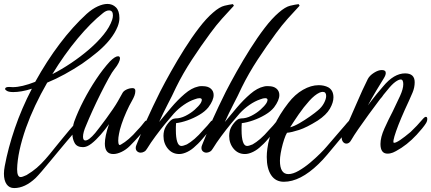

<svg xmlns="http://www.w3.org/2000/svg" viewBox="-56 -775 2192 976"><path d="M16 181Q-9 181 -22.5 161.5Q-36 142 -36 108Q-36 100 -35 90Q-34 80 -32 70Q-15 -22 19.5 -123Q54 -224 106 -324Q78 -315 54.5 -311Q31 -307 12 -307Q-10 -307 -20 -312.5Q-30 -318 -30 -323Q-30 -333 -10 -333Q-5 -333 0 -332.5Q5 -332 9 -332Q54 -332 123 -359Q181 -464 247 -551.5Q313 -639 384 -704Q413 -730 440.5 -742.5Q468 -755 490 -755Q516 -755 533.5 -737.5Q551 -720 551 -683Q551 -663 542 -640Q516 -575 440 -511Q421 -495 401 -480Q381 -465 361 -451Q319 -423 273.5 -398Q228 -373 184 -355Q116 -237 76 -125Q33 -2 31 85Q31 125 49 125Q55 125 62 122Q69 119 79 115Q109 97 131 78Q153 59 175 34Q183 25 195.5 10Q208 -5 223 -24Q241 -46 260.5 -70Q280 -94 297 -114Q317 -138 337 -160Q341 -165 346 -165Q358 -165 358 -152Q358 -145 352 -139Q341 -125 328.5 -110Q316 -95 305 -82Q299 -75 281.5 -54.5Q264 -34 241 -6Q220 19 197.5 46.5Q175 74 156 96Q137 118 125 130Q71 181 16 181ZM468 -709Q406 -660 338.5 -579Q271 -498 210 -398Q257 -422 305.5 -454.5Q354 -487 397 -524Q440 -561 471 -599.5Q502 -638 514 -674Q518 -686 518 -697Q518 -722 498 -722Q484 -722 468 -709Z M520 8Q477 8 477 -45Q477 -82 498 -144Q479 -117 455.5 -90Q432 -63 409 -45Q386 -27 366 -27Q335 -27 323.5 -48Q312 -69 312 -95Q312 -112 314.5 -128Q317 -144 321 -156Q340 -208 369 -264Q398 -320 433 -372.5Q468 -425 503 -463Q529 -489 544 -489Q554 -489 554 -478Q554 -470 547 -455.5Q540 -441 526 -424Q515 -411 496 -376.5Q477 -342 455.5 -299Q434 -256 414.5 -213Q395 -170 382 -138Q366 -102 366 -80Q366 -61 378 -61Q396 -61 428 -99Q436 -109 451.5 -129Q467 -149 484.5 -173Q502 -197 518 -220.5Q534 -244 543 -260L566 -301Q571 -312 586.5 -319.5Q602 -327 618 -327Q632 -327 632 -313Q632 -301 627.5 -289Q623 -277 615 -263Q601 -239 586.5 -206.5Q572 -174 562 -144Q552 -114 549 -95Q547 -85 546 -76.5Q545 -68 545 -60Q545 -51 546 -47Q548 -38 552 -38Q556 -38 560 -41Q578 -51 599 -69Q620 -87 644 -115Q655 -126 663.5 -136.5Q672 -147 680 -157Q683 -162 689 -162Q701 -162 701 -148Q701 -142 695 -136Q685 -123 673.5 -110Q662 -97 651 -83Q629 -58 604 -33Q585 -14 562 -3Q539 8 520 8Z M855 8Q820 8 797.5 -19Q775 -46 775 -84Q775 -97 778 -110Q783 -130 800 -150.5Q817 -171 830 -172Q832 -173 836 -173Q861 -173 887 -186Q913 -199 934 -217.5Q955 -236 965 -252Q970 -262 970 -267Q970 -276 958 -276Q948 -276 933 -270Q906 -261 878.5 -242Q851 -223 828 -198Q812 -180 786 -148.5Q760 -117 734.5 -82.5Q709 -48 692 -20Q686 -9 677 -4Q668 1 659 1Q649 1 641.5 -5.5Q634 -12 634 -23Q634 -30 637 -37Q640 -44 643 -52Q646 -60 650 -69Q661 -95 672 -122.5Q683 -150 691 -168Q705 -199 721 -233Q737 -267 758 -309Q781 -354 813 -411Q845 -468 881.5 -526Q918 -584 955.5 -633Q993 -682 1027 -711Q1060 -740 1085.5 -746Q1111 -752 1128 -754L1133 -746Q1102 -713 1072.5 -680Q1043 -647 1013 -606Q965 -541 919.5 -471.5Q874 -402 839 -331Q829 -309 818 -287Q807 -265 796 -244Q784 -221 773.5 -199Q763 -177 753 -155Q781 -189 814 -228Q847 -267 882.5 -297.5Q918 -328 951 -335Q958 -337 963.5 -337Q969 -337 975 -337Q1001 -337 1015.5 -324.5Q1030 -312 1030 -292Q1030 -265 1003 -229Q986 -208 957 -191Q928 -174 896.5 -163Q865 -152 839 -149Q838 -139 838 -130Q838 -121 838 -113Q838 -75 845 -54Q852 -33 866 -33Q875 -33 894 -41Q912 -51 933 -69Q954 -87 978 -115Q989 -126 998 -136.5Q1007 -147 1015 -157Q1018 -162 1023 -162Q1035 -162 1035 -148Q1035 -142 1029 -136Q1019 -123 1007.5 -110Q996 -97 985 -83Q974 -70 962.5 -57Q951 -44 938 -33Q919 -14 896.5 -3Q874 8 855 8Z M1189 8Q1154 8 1131.5 -19Q1109 -46 1109 -84Q1109 -97 1112 -110Q1117 -130 1134 -150.5Q1151 -171 1164 -172Q1166 -173 1170 -173Q1195 -173 1221 -186Q1247 -199 1268 -217.5Q1289 -236 1299 -252Q1304 -262 1304 -267Q1304 -276 1292 -276Q1282 -276 1267 -270Q1240 -261 1212.5 -242Q1185 -223 1162 -198Q1146 -180 1120 -148.5Q1094 -117 1068.5 -82.5Q1043 -48 1026 -20Q1020 -9 1011 -4Q1002 1 993 1Q983 1 975.5 -5.5Q968 -12 968 -23Q968 -30 971 -37Q974 -44 977 -52Q980 -60 984 -69Q995 -95 1006 -122.5Q1017 -150 1025 -168Q1039 -199 1055 -233Q1071 -267 1092 -309Q1115 -354 1147 -411Q1179 -468 1215.5 -526Q1252 -584 1289.5 -633Q1327 -682 1361 -711Q1394 -740 1419.5 -746Q1445 -752 1462 -754L1467 -746Q1436 -713 1406.5 -680Q1377 -647 1347 -606Q1299 -541 1253.5 -471.5Q1208 -402 1173 -331Q1163 -309 1152 -287Q1141 -265 1130 -244Q1118 -221 1107.5 -199Q1097 -177 1087 -155Q1115 -189 1148 -228Q1181 -267 1216.5 -297.5Q1252 -328 1285 -335Q1292 -337 1297.5 -337Q1303 -337 1309 -337Q1335 -337 1349.5 -324.5Q1364 -312 1364 -292Q1364 -265 1337 -229Q1320 -208 1291 -191Q1262 -174 1230.5 -163Q1199 -152 1173 -149Q1172 -139 1172 -130Q1172 -121 1172 -113Q1172 -75 1179 -54Q1186 -33 1200 -33Q1209 -33 1228 -41Q1246 -51 1267 -69Q1288 -87 1312 -115Q1323 -126 1332 -136.5Q1341 -147 1349 -157Q1352 -162 1357 -162Q1369 -162 1369 -148Q1369 -142 1363 -136Q1353 -123 1341.5 -110Q1330 -97 1319 -83Q1308 -70 1296.5 -57Q1285 -44 1272 -33Q1253 -14 1230.5 -3Q1208 8 1189 8Z M1387 149Q1345 149 1322.5 115.5Q1300 82 1300 23Q1300 3 1303 -19Q1310 -75 1337 -134Q1364 -193 1410 -252Q1443 -295 1484 -318.5Q1525 -342 1564 -342Q1592 -342 1613 -331Q1639 -316 1639 -280Q1639 -254 1621 -222.5Q1603 -191 1559 -162Q1503 -127 1464.5 -114.5Q1426 -102 1403 -100Q1396 -89 1388.5 -66.5Q1381 -44 1375.5 -19.5Q1370 5 1368 24Q1368 28 1367.5 32.5Q1367 37 1367 42Q1367 110 1410 110Q1433 110 1462.5 93Q1492 76 1520.5 52Q1549 28 1571.5 5.5Q1594 -17 1603 -28L1677 -114L1697 -137Q1702 -143 1707 -149Q1712 -155 1717 -160Q1721 -165 1726 -165Q1737 -165 1737 -153Q1737 -147 1731 -139Q1721 -125 1708.5 -110Q1696 -95 1685 -82L1651 -41Q1631 -17 1608 10.5Q1585 38 1563 59Q1470 149 1387 149ZM1419 -128Q1439 -133 1466.5 -149Q1494 -165 1519.5 -183Q1545 -201 1559 -213Q1580 -230 1591 -251Q1602 -272 1602 -287Q1602 -308 1585 -308Q1577 -308 1568 -304Q1544 -293 1516 -262Q1488 -231 1462.5 -194Q1437 -157 1419 -128Z M1914 6Q1878 6 1878 -43Q1878 -77 1898 -121.5Q1918 -166 1941 -210Q1961 -251 1977.5 -287Q1994 -323 1994 -347Q1994 -371 1981 -371Q1971 -371 1954 -359Q1936 -346 1913 -317L1894 -294Q1890 -288 1885.5 -282Q1881 -276 1876 -271Q1848 -234 1818.5 -193.5Q1789 -153 1765.5 -119Q1742 -85 1730 -64Q1720 -45 1705 -45Q1695 -45 1688 -53.5Q1681 -62 1681 -76Q1681 -84 1684 -93Q1704 -130 1722 -170Q1740 -210 1757 -250Q1771 -283 1785.5 -314.5Q1800 -346 1814 -374Q1823 -391 1845 -405Q1867 -419 1885 -419Q1905 -419 1905 -404Q1905 -393 1895 -377Q1881 -355 1857.5 -315.5Q1834 -276 1814 -239Q1823 -251 1834 -265.5Q1845 -280 1858 -296L1890 -334Q1919 -369 1947 -385.5Q1975 -402 2003 -402Q2052 -402 2052 -357Q2052 -330 2041 -304Q2030 -278 2023 -263Q1978 -167 1957.5 -108Q1937 -49 1947 -49Q1957 -49 1978.5 -63.5Q2000 -78 2031 -104Q2047 -119 2063 -136Q2079 -153 2096 -173Q2103 -181 2109 -181Q2116 -181 2116 -170Q2116 -159 2109 -148Q2103 -138 2089.5 -121.5Q2076 -105 2062 -90Q2013 -37 1957 -7Q1948 -2 1941.5 0.5Q1935 3 1930 4Q1926 5 1922.5 5.5Q1919 6 1914 6Z"/></svg>

Font: Birthstone Bounce Medium
Style: Regular
Weight: 500
Designer: Robert E. Leuschke
Foundry: Rob Leuschke
Version: Version 1.010; ttfautohint (v1.8.3)